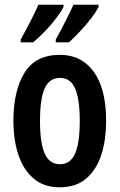

<svg xmlns="http://www.w3.org/2000/svg" viewBox="-20 -786 509 816"><path d="M431 -272Q431 -193 411 -129.5Q391 -66 347.5 -28Q304 10 233 10Q166 10 122.5 -27.5Q79 -65 58 -128.5Q37 -192 37 -272Q37 -400 84 -476.5Q131 -553 235 -553Q326 -553 378.5 -481Q431 -409 431 -272ZM150 -271Q150 -179 170 -133.5Q190 -88 235 -88Q279 -88 299 -133Q319 -178 319 -272Q319 -366 299 -410.5Q279 -455 235 -455Q190 -455 170 -410.5Q150 -366 150 -271ZM399 -757Q389 -736 367 -707.5Q345 -679 319.5 -652Q294 -625 273 -606H217V-618Q240 -659 261.5 -702Q283 -745 292 -766H399ZM250 -757Q239 -735 218.5 -708Q198 -681 172 -654Q146 -627 121 -606H68V-618Q92 -661 113 -702.5Q134 -744 143 -766H250Z"/></svg>

Font: Noto Sans Gujarati UI ExtraCondensed SemiBold
Style: Regular
Weight: 600
Width: 2
Designer: Jelle Bosma - Monotype Design Team, Universal Thirst
Foundry: Monotype Imaging Inc.
Version: Version 2.106; ttfautohint (v1.8.4.7-5d5b)